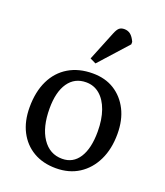

<svg xmlns="http://www.w3.org/2000/svg" viewBox="-147 -897 869 1011"><g transform="rotate(20 287.5 -392.0)"><path d="M285 14Q212 14 158.5 -17.5Q105 -49 75.5 -106Q46 -163 46 -241Q46 -328 76.5 -391Q107 -454 164 -488Q221 -522 299 -522Q369 -522 420 -490Q471 -458 500 -401Q529 -344 529 -266Q529 -182 498.5 -119Q468 -56 413.5 -21Q359 14 285 14ZM299 -44Q360 -44 393.5 -96Q427 -148 427 -242Q427 -310 409 -360.5Q391 -411 358.5 -438.5Q326 -466 282 -466Q218 -466 182.5 -415Q147 -364 147 -271Q147 -166 188 -105Q229 -44 299 -44ZM293 -576 260 -592 326 -755Q336 -780 346.5 -789Q357 -798 375 -798Q395 -798 409.5 -786.5Q424 -775 436 -749V-735Z"/></g></svg>

Font: Literata 18pt
Style: Regular
Weight: 400
Designer: Latin by Veronika Burian and Jose Scaglione. Greek by Irene Vlachou. Cyrillic by Vera Evstafieva.
Foundry: TypeTogether
Version: Version 3.103;gftools[0.9.29]